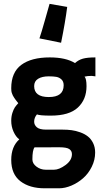

<svg xmlns="http://www.w3.org/2000/svg" viewBox="-20 -803 558 1010"><path d="M187.5 -601.1Q198.2 -632.3 216.1 -696Q233.9 -759.8 240.7 -782.7L333.5 -766.6Q323.2 -686 301.3 -578.1ZM264.2 89.8Q291 89.8 324.7 65.2Q358.4 40.5 358.4 7.8Q358.4 -9.3 344.5 -18.8Q330.6 -28.3 292 -28.3L161.6 -27.8Q150.4 -13.2 150.4 35.6Q150.4 57.6 172.1 73.7Q193.8 89.8 220.2 89.8ZM314.9 -354.5Q314.9 -374.5 303.2 -385.3Q291.5 -396 276.1 -398.7Q260.7 -401.4 236.3 -401.4Q201.7 -401.4 180.7 -388.7Q159.7 -376 159.7 -350.1Q159.7 -292.5 236.8 -292.5Q314.9 -292.5 314.9 -354.5ZM424.8 -399.9Q435.1 -389.2 435.1 -349.6Q435.1 -279.8 389.6 -237.3Q344.2 -194.8 247.6 -194.8H246.1Q189 -194.8 174.3 -201.2Q159.7 -184.1 159.7 -162.6Q159.7 -146 173.8 -133.5Q188 -121.1 222.7 -121.1H310.1Q334.5 -121.1 356.7 -118.2Q378.9 -115.2 402.1 -106.9Q425.3 -98.6 442.1 -85.4Q459 -72.3 469.7 -50.5Q480.5 -28.8 480.5 -0.5Q480.5 38.6 462.6 74.5Q444.8 110.4 417.2 134.5Q389.6 158.7 356 173.1Q322.3 187.5 290.5 187.5H214.8Q135.7 187.5 87.4 150.4Q39.1 113.3 39.1 38.1Q39.1 -32.2 81.5 -69.8Q63.5 -83 51.3 -110.1Q39.1 -137.2 39.1 -167.5Q39.1 -190.4 45.2 -209.2Q51.3 -228 57.9 -237.8Q64.5 -247.6 76.2 -260.3Q74.7 -262.2 68.4 -270Q62 -277.8 60.3 -280.5Q58.6 -283.2 54 -289.8Q49.3 -296.4 47.6 -300.5Q45.9 -304.7 43.2 -311.3Q40.5 -317.9 39.8 -324.7Q39.1 -331.5 39.1 -338.9Q39.1 -422.4 92 -461.7Q145 -501 241.7 -501Q326.2 -501 374.5 -471.2Q392.6 -487.8 416 -494.4Q439.5 -501 481.9 -501V-401.4Q467.3 -403.8 461.9 -403.8Q440.4 -403.8 424.8 -399.9Z"/></svg>

Font: Fantasque Sans Mono
Style: Bold
Weight: 700
Monospace: yes
Designer: Jany Belluz
Version: Version 1.8.0 ; ttfautohint (v1.8.2)